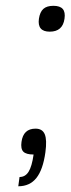

<svg xmlns="http://www.w3.org/2000/svg" viewBox="-20 -528 245 667"><path d="M204.1 -462.9Q197.8 -418 152.8 -418Q108.9 -418 115.2 -462.9Q118.7 -486.3 130.6 -497.1Q142.6 -507.8 165.5 -507.8Q188.5 -507.8 198 -496.8Q207.5 -485.8 204.1 -462.9ZM103.5 -81.1Q127.4 -81.1 135.5 -61.5Q143.6 -42 137.7 1Q129.4 61.5 106.4 90.3Q83.5 119.1 43.5 119.1L47.9 86.9Q67.9 86.9 79.3 68.6Q90.8 50.3 96.7 8.8Q70.8 8.8 61 -1.2Q51.3 -11.2 54.7 -35.2Q61 -81.1 103.5 -81.1Z"/></svg>

Font: Fivo Sans Light
Style: Regular
Weight: 300
Designer: Alexander Slobzheninov
Foundry: Alexander Slobzheninov
Version: 1.0